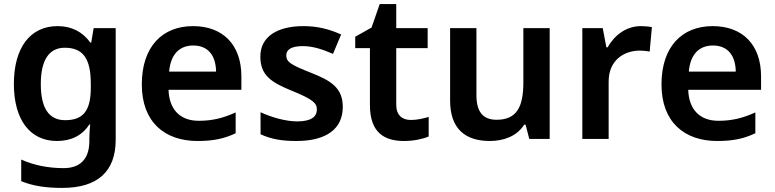

<svg xmlns="http://www.w3.org/2000/svg" viewBox="-20 -681 3796 941"><path d="M262 -553C128 -553 48 -447 48 -270C48 -94 127 10 259 10C327 10 381 -15 418 -71H422C420 -54 418 -24 418 -4V10C418 97 374 143 292 143C217 143 146 129 84 101V207C143 231 207 240 285 240C459 240 547 159 547 4V-543H439L427 -472H423C384 -526 330 -553 262 -553ZM297 -447C386 -447 425 -396 425 -270V-251C425 -136 386 -92 299 -92C219 -92 180 -152 180 -269C180 -386 220 -447 297 -447Z M926 -553C776 -553 675 -453 675 -267C675 -82 788 10 948 10C1028 10 1080 -2 1135 -28V-130C1075 -103 1023 -89 954 -89C862 -89 809 -145 806 -241H1163V-307C1163 -461 1073 -553 926 -553ZM927 -458C1003 -458 1038 -405 1039 -330H809C816 -415 860 -458 927 -458Z M1660 -157C1660 -251 1601 -286 1505 -324C1406 -363 1383 -377 1383 -410C1383 -439 1410 -455 1464 -455C1514 -455 1561 -439 1612 -417L1652 -512C1592 -539 1534 -553 1467 -553C1340 -553 1256 -502 1256 -404C1256 -313 1307 -278 1411 -236C1516 -193 1533 -175 1533 -144C1533 -109 1505 -86 1437 -86C1381 -86 1310 -106 1257 -131V-23C1307 0 1357 10 1433 10C1579 10 1660 -49 1660 -157Z M1993 -93C1951 -93 1922 -117 1922 -167V-445H2076V-543H1922V-661H1841L1801 -546L1721 -501V-445H1793V-166C1793 -29 1866 10 1960 10C2008 10 2053 0 2081 -12V-108C2055 -100 2024 -93 1993 -93Z M2674 -543H2545V-278C2545 -159 2514 -94 2414 -94C2346 -94 2315 -134 2315 -215V-543H2186V-188C2186 -50 2260 10 2381 10C2449 10 2514 -14 2549 -70H2556L2574 0H2674Z M3121 -553C3047 -553 2990 -506 2958 -449H2952L2934 -543H2834V0H2963V-281C2963 -385 3037 -433 3116 -433C3130 -433 3152 -431 3164 -428L3175 -548C3161 -551 3138 -553 3121 -553Z M3473 -553C3323 -553 3222 -453 3222 -267C3222 -82 3335 10 3495 10C3575 10 3627 -2 3682 -28V-130C3622 -103 3570 -89 3501 -89C3409 -89 3356 -145 3353 -241H3710V-307C3710 -461 3620 -553 3473 -553ZM3474 -458C3550 -458 3585 -405 3586 -330H3356C3363 -415 3407 -458 3474 -458Z"/></svg>

Font: Noto Sans Thaana SemiBold
Style: Regular
Weight: 600
Designer: David Williams
Foundry: Google Inc.
Version: Version 3.001